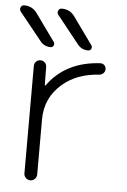

<svg xmlns="http://www.w3.org/2000/svg" viewBox="-54 -816 551 834"><g transform="rotate(5 222.0 -398.5)"><path d="M310.5 -605.5Q282.2 -605.5 264.6 -627.9L168.9 -748Q162.1 -756.8 166.5 -766.6Q170.9 -776.4 181.6 -776.4Q217.8 -776.4 238.3 -747.1L323.2 -628.9Q328.1 -621.1 324.2 -613.3Q320.3 -605.5 310.5 -605.5ZM147.5 -605.5Q119.1 -605.5 101.6 -627.9L4.9 -748Q1 -753.9 1 -758.8Q1 -762.7 2.9 -766.6Q6.8 -776.4 17.6 -776.4Q53.7 -776.4 74.2 -747.1L159.2 -628.9Q164.1 -621.1 160.2 -613.3Q156.2 -605.5 147.5 -605.5ZM136.7 -439.5Q136.7 -438.5 138.2 -438Q139.6 -437.5 140.6 -438.5Q177.7 -491.2 236.3 -521.5Q293.9 -550.8 369.1 -554.7Q369.1 -554.7 370.1 -554.7Q379.9 -554.7 386.7 -547.9Q393.6 -541 393.6 -530.8Q393.6 -520.5 386.2 -513.2Q378.9 -505.9 369.1 -504.9Q271.5 -499 209 -445.3Q137.7 -383.8 137.7 -290V-48.8Q137.7 -38.1 129.4 -29.8Q121.1 -21.5 109.9 -21.5Q98.6 -21.5 90.3 -29.8Q82 -38.1 82 -48.8V-517.6Q82 -529.3 89.8 -537.1Q97.7 -544.9 108.9 -544.9Q120.1 -544.9 127.9 -537.1Q135.7 -529.3 135.7 -518.6Z"/></g></svg>

Font: Gen Jyuu Gothic Light
Style: Regular
Weight: 200
Designer: [Source Han Sans]
Ryoko NISHIZUKA  (kana & ideographs); Paul D. Hunt (Latin, Greek & Cyrillic); Wenlong ZHANG  (bopomofo
Version: Version 1.002.20150607